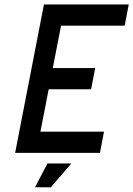

<svg xmlns="http://www.w3.org/2000/svg" viewBox="-20 -676 589 849"><path d="M531.2 -562.5H250L213.4 -375H400.9L382.8 -281.2H195.3L158.7 -93.8H439.9L421.9 0H46.9L174.3 -656.2H549.3ZM189.9 46.9H295.4L204.6 152.3L134.8 151.9Z"/></svg>

Font: Lambda
Style: Italic
Weight: 400
Italic angle: -11°
Designer: GGBotNet
Version: 0.22